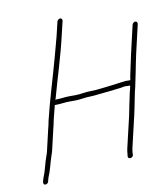

<svg xmlns="http://www.w3.org/2000/svg" viewBox="-80 -747 738 844"><g transform="rotate(-10 288.5 -325.0)"><path d="M554 -596 525 -471 507 -387C505 -378 503 -368 502 -358H490C485 -359 478 -358 472 -357L455 -355C442 -354 431 -351 417 -350C385 -347 354 -341 322 -341C298 -341 275 -335 253 -335H228C204 -335 187 -331 166 -331H162L163 -333C163 -334 163 -334 164 -334C188 -422 219 -516 239 -604L254 -667C255 -673 251 -679 245 -679C239 -679 232 -673 231 -667L216 -604C209 -575 200 -547 192 -515C168 -426 138 -334 117 -245C115 -231 111 -218 108 -205L88 -119C86 -110 84 -102 81 -95L73 -71C70 -58 65 -44 62 -32C60 -22 51 -3 48 9L46 18C46 24 48 29 55 29C61 29 68 24 69 17L71 8C74 -3 83 -22 85 -32C88 -43 93 -57 96 -70L103 -92C106 -100 109 -109 111 -119L131 -205C134 -218 138 -231 140 -245C145 -267 151 -287 156 -308H161C183 -308 200 -312 223 -312H248C271 -312 293 -318 317 -318C325 -318 334 -319 343 -320C380 -323 417 -328 453 -332L470 -335C475 -336 479 -336 483 -335H497C495 -324 493 -314 490 -305L483 -271C477 -247 475 -228 469 -203L436 -62C433 -47 434 -41 432 -30C432 -15 456 -19 456 -34C456 -42 456 -48 459 -62L492 -203C498 -227 501 -248 506 -271L513 -305C520 -330 525 -363 531 -388C537 -416 541 -442 548 -471L577 -596C578 -602 574 -608 568 -608C562 -608 555 -602 554 -596Z"/></g></svg>

Font: Electronic
Style: ExLtIt
Weight: 200
Version: Version 1.011